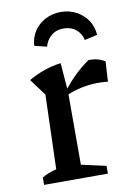

<svg xmlns="http://www.w3.org/2000/svg" viewBox="-83 -774 569 827"><g transform="rotate(-10 202.0 -360.5)"><path d="M390 -390Q293 -401 204 -362V-380Q231 -416 260.5 -444.5Q290 -473 323 -496Q343 -497 361 -492.5Q379 -488 395 -478ZM42 0V-32Q55 -40 70 -46Q85 -52 105 -57L115 -382L61 -455Q128 -494 203 -504L213 -380V-58L321 -34V0ZM241 -721Q279 -721 309.5 -704.5Q340 -688 358.5 -660Q377 -632 379 -597L323 -584Q318 -612 295.5 -630.5Q273 -649 241 -649Q209 -649 187 -630.5Q165 -612 158 -584L104 -597Q106 -632 124 -660Q142 -688 173 -704.5Q204 -721 241 -721Z"/></g></svg>

Font: Piazzolla Thin SemiBold
Style: Regular
Weight: 600
Version: Version 2.005